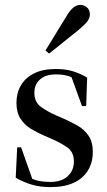

<svg xmlns="http://www.w3.org/2000/svg" viewBox="-20 -749 436 782"><path d="M186 13Q144 13 111 3.5Q78 -6 44 -25L50 -149H66L113 -16H79V-35Q104 -22 127.5 -15Q151 -8 186 -8Q217 -8 238 -19Q259 -30 270 -48.5Q281 -67 281 -91Q281 -130 253.5 -149Q226 -168 189 -184L161 -196Q133 -208 106.5 -224Q80 -240 63.5 -265.5Q47 -291 47 -330Q47 -370 65 -401Q83 -432 118.5 -450Q154 -468 208 -468Q246 -468 276 -459Q306 -450 335 -433L331 -317H314L269 -441H306V-413Q284 -431 261 -438.5Q238 -446 208 -446Q166 -446 143 -425.5Q120 -405 120 -371Q120 -333 147 -313.5Q174 -294 211 -278L239 -266Q268 -253 295.5 -237.5Q323 -222 340.5 -196.5Q358 -171 358 -130Q358 -87 338 -54.5Q318 -22 280 -4.5Q242 13 186 13ZM165 -543Q176 -561 189 -582Q202 -603 217 -628Q232 -653 249 -680Q264 -706 278 -717.5Q292 -729 307 -729Q322 -729 334 -719Q346 -709 346 -690Q346 -675 335 -661Q324 -647 300 -627Q276 -608 255 -591Q234 -574 216 -559.5Q198 -545 180 -531Z"/></svg>

Font: Source Serif 4 60pt SemiBold
Style: Regular
Weight: 600
Version: Version 4.004;hotconv 1.0.116;makeotfexe 2.5.65601